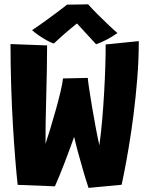

<svg xmlns="http://www.w3.org/2000/svg" viewBox="-20 -886 712 913"><path d="M401 7.5Q389.5 -27 376.5 -71.2Q363.5 -115.5 351.8 -159Q340 -202.5 332.5 -235Q324 -211 312 -178.2Q300 -145.5 286.8 -111.2Q273.5 -77 261.5 -47.5Q249.5 -18 241 0L64 -7Q58.5 -56.5 52.5 -130.8Q46.5 -205 41.2 -294.8Q36 -384.5 33 -482Q30 -579.5 30 -676.5L204 -670Q204 -619.5 202.8 -555.2Q201.5 -491 199.8 -424.5Q198 -358 197 -299.5Q196 -241 196.5 -202Q206.5 -232.5 219.8 -276Q233 -319.5 246 -365.8Q259 -412 268.2 -451.5Q277.5 -491 279.5 -513L397.5 -515.5Q398 -504 403.5 -467Q409 -430 417.2 -380.8Q425.5 -331.5 434.8 -281.8Q444 -232 452.5 -195Q460 -249.5 465.8 -314.5Q471.5 -379.5 475.2 -446Q479 -512.5 480.8 -571.8Q482.5 -631 482.5 -674.5L640 -690.5Q640 -604 632.8 -513.8Q625.5 -423.5 614.8 -339.5Q604 -255.5 592.2 -186Q580.5 -116.5 571.2 -69.5Q562 -22.5 558.5 -7.5ZM399 -865.5Q417.5 -844.5 444.8 -817.2Q472 -790 498 -765.5Q524 -741 538.5 -729Q513.5 -711 485.8 -696.8Q458 -682.5 437 -675.5Q422 -692 404.2 -711.2Q386.5 -730.5 370.8 -747.5Q355 -764.5 346 -774.5Q334.5 -765.5 315.2 -749.5Q296 -733.5 274.8 -714.8Q253.5 -696 236 -679Q222.5 -683 203 -693.8Q183.5 -704.5 164.2 -717.8Q145 -731 132.5 -742.5Q162.5 -762.5 197.5 -787.8Q232.5 -813 260.8 -834.5Q289 -856 299 -864Q307.5 -864 327.2 -864.2Q347 -864.5 367.5 -864.8Q388 -865 399 -865.5Z"/></svg>

Font: Grandstander
Style: Bold
Weight: 700
Designer: Tyler Finck
Foundry: Etcetera Type Co
Version: Version 1.200; ttfautohint (v1.8.3)